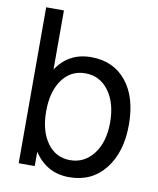

<svg xmlns="http://www.w3.org/2000/svg" viewBox="-84 -795 727 884"><g transform="rotate(10 279.5 -353.0)"><path d="M442 -257.5Q442 -349 400.5 -405Q359 -461 291 -461Q223 -461 183 -405.5Q143 -350 143 -258Q143 -166 183 -110.5Q223 -55 290 -55Q357 -55 399.5 -110.5Q442 -166 442 -257.5ZM60 -729H143V-453Q200 -539 304.5 -539Q409 -539 469 -465Q529 -391 529 -262.5Q529 -134 467 -55.5Q405 23 299.5 23Q194 23 135 -67V0H60Z"/></g></svg>

Font: Autonym
Style: Regular
Weight: 500
Version: Version 1.0.20131126